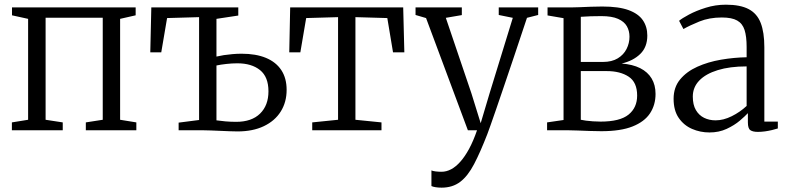

<svg xmlns="http://www.w3.org/2000/svg" viewBox="-20 -570 3443 840"><path d="M32 0V-34.5L103 -46V-487.5L32.5 -503V-537.5H573.5V-503L505.5 -487.5V-46L576.5 -34.5V0H355.5V-34.5L429.5 -46V-492.5H179.5V-46L254.5 -34.5V0Z M1019.5 5Q1005.5 5 985.5 4.2Q965.5 3.5 944 2.5Q922.5 1.5 903.2 0.8Q884 0 870.5 0H761.5V-33.5L851 -45V-495L711 -491L685.5 -341H637.5L642 -537.5H1022.5V-502L927 -487.5V-322.5Q941.5 -326 959.2 -328.8Q977 -331.5 997 -333.2Q1017 -335 1037 -335Q1099.5 -335 1143.5 -316.8Q1187.5 -298.5 1210.8 -263.2Q1234 -228 1234 -177Q1234 -123 1208.2 -82Q1182.5 -41 1134.2 -18Q1086 5 1019.5 5ZM1013.5 -37Q1081 -37 1117.8 -73Q1154.5 -109 1154.5 -170.5Q1154.5 -233.5 1117.8 -263.2Q1081 -293 1018.5 -293Q995 -293 970.2 -290.2Q945.5 -287.5 927 -283.5V-43.5Q944 -41 966.2 -39Q988.5 -37 1013.5 -37Z M1346 0V-34.5L1459 -46V-495L1319.5 -491L1294 -341H1245.5L1249.5 -537.5H1744L1749 -341H1699.5L1674.5 -491L1535 -495V-46L1649 -34.5V0Z M1912 251Q1897.5 251 1885.5 249Q1873.5 247 1867.5 244V175.5Q1873.5 178.5 1886.2 180Q1899 181.5 1911.5 181.5Q1933 181.5 1953.8 170.5Q1974.5 159.5 1994.2 137.2Q2014 115 2032.5 80.8Q2051 46.5 2067 0H2027L1844 -491L1798 -504.5V-537.5H2000.5V-504L1930.5 -492L2042.5 -161.5L2083 -31L2122 -162L2223.5 -492L2162 -504.5V-537.5H2334.5V-504.5L2285.5 -492Q2255 -400 2229.8 -325.2Q2204.5 -250.5 2184.8 -192.2Q2165 -134 2150.5 -91.8Q2136 -49.5 2126.2 -22.2Q2116.5 5 2112 17Q2081.5 95.5 2054.2 147.8Q2027 200 1993.5 225.5Q1960 251 1912 251Z M2611 4Q2589 4 2561 3Q2533 2 2507.8 1Q2482.5 0 2468 0H2373.5V-34.5L2445.5 -45V-490.5L2375.5 -502.5V-537.5H2477Q2493 -537.5 2516 -538.5Q2539 -539.5 2564.8 -540.5Q2590.5 -541.5 2615 -541.5Q2687 -541.5 2730 -525.8Q2773 -510 2792.5 -481.5Q2812 -453 2812 -414.5Q2812 -364 2781.2 -334Q2750.5 -304 2699.5 -292Q2747.5 -288.5 2780.8 -271.8Q2814 -255 2831 -226.5Q2848 -198 2848 -159Q2848 -111 2823.8 -74.2Q2799.5 -37.5 2747.5 -16.8Q2695.5 4 2611 4ZM2607.5 -38Q2692 -38 2729.8 -68.5Q2767.5 -99 2767.5 -152Q2767.5 -210 2730.5 -234.5Q2693.5 -259 2634.5 -259H2521V-46Q2529.5 -44 2543.5 -42.2Q2557.5 -40.5 2574 -39.2Q2590.5 -38 2607.5 -38ZM2521 -299H2617.5Q2657 -299 2682.8 -314.8Q2708.5 -330.5 2721.2 -355.8Q2734 -381 2734 -409.5Q2734 -435 2722.5 -455.2Q2711 -475.5 2684 -487.5Q2657 -499.5 2611 -499.5Q2587.5 -499.5 2564.2 -498.8Q2541 -498 2521 -496.5Z M3084 9.5Q3043.5 9.5 3007.8 -6Q2972 -21.5 2949.5 -54Q2927 -86.5 2927 -138Q2927 -188 2955.5 -222.5Q2984 -257 3030.8 -278Q3077.5 -299 3134 -308.8Q3190.5 -318.5 3246.5 -319.5V-364.5Q3246.5 -410.5 3237.5 -438.8Q3228.5 -467 3205.2 -480.2Q3182 -493.5 3138 -493.5Q3083 -493.5 3040 -476Q2997 -458.5 2970 -443L2951 -479Q2963 -489.5 2994.2 -506.2Q3025.5 -523 3067.8 -536.2Q3110 -549.5 3156 -549.5Q3218.5 -549.5 3255.2 -530.2Q3292 -511 3308 -469.8Q3324 -428.5 3324 -363V-38H3383V-8Q3372 -4.5 3357.5 -1Q3343 2.5 3326.8 4.8Q3310.5 7 3295.5 7Q3273.5 7 3262.8 -0.5Q3252 -8 3252 -34.5V-75Q3240.5 -62.5 3216.8 -42.2Q3193 -22 3159.2 -6.2Q3125.5 9.5 3084 9.5ZM3110.5 -43.5Q3145 -43.5 3181.2 -61.5Q3217.5 -79.5 3246.5 -106.5V-279.5Q3173 -279.5 3120.2 -263.2Q3067.5 -247 3039.2 -217.5Q3011 -188 3011 -147.5Q3011 -111.5 3024.5 -88.5Q3038 -65.5 3060.5 -54.5Q3083 -43.5 3110.5 -43.5Z"/></svg>

Font: Merriweather 60pt Light
Style: Regular
Weight: 300
Version: Version 2.100